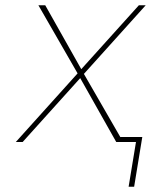

<svg xmlns="http://www.w3.org/2000/svg" viewBox="-20 -540 640 730"><path d="M490 170H469L497 0H422L285 -243L66 0H40L275 -261L126 -520H152L289 -277L508 -520H534L299 -259L438 -18V-19H521Z"/></svg>

Font: Iosevka Thin Extended
Style: Italic
Weight: 100
Width: 7
Italic angle: -9°
Monospace: yes
Designer: Belleve Invis
Foundry: Belleve Invis
Version: Version 32.5.0; ttfautohint (v1.8.4)